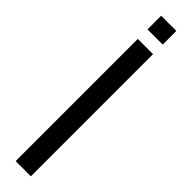

<svg xmlns="http://www.w3.org/2000/svg" viewBox="-354 -989 955 955"><g transform="rotate(45 123.5 -511.5)"><path d="M69.8 0V-859.4H176.8V0ZM70.3 -926.8V-1022.9H177.2V-926.8Z"/></g></svg>

Font: Antonio Medium
Style: Regular
Weight: 500
Designer: Vernon Adams
Foundry: Vernon Adams
Version: Version 1.002